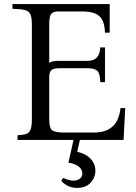

<svg xmlns="http://www.w3.org/2000/svg" viewBox="-20 -685 668 940"><path d="M66 0V-23Q93 -24 108 -29Q123 -34 129.5 -50Q136 -66 136 -100V-565Q136 -600 128.5 -615.5Q121 -631 101 -636Q81 -641 41 -642V-665H517V-525H494Q493 -557 484 -580.5Q475 -604 451 -616.5Q427 -629 380 -629H265Q244 -629 232.5 -619Q221 -609 221 -565V-377Q229 -383 240.5 -385Q252 -387 268 -387H409Q468 -387 471 -453H494V-283H471Q470 -324 457 -337.5Q444 -351 409 -351H270Q243 -351 232 -342Q221 -333 221 -307V-100Q221 -57 236.5 -46.5Q252 -36 297 -36H436Q485 -36 513 -52.5Q541 -69 554 -96.5Q567 -124 570 -156H593L585 0ZM358 58Q399 67 423 92Q447 117 447 151Q447 184 423.5 209.5Q400 235 358 235Q310 235 280 200L289 186Q330 205 356.5 197Q383 189 383 164Q383 145 366 131Q349 117 315 111L343 -13H374Z"/></svg>

Font: Bona Nova
Style: Regular
Weight: 400
Designer: Mateusz Machalski
Foundry: Capitalics
Version: Version 4.001; ttfautohint (v1.8.3)